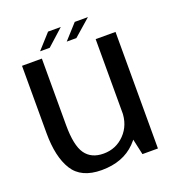

<svg xmlns="http://www.w3.org/2000/svg" viewBox="-129 -808 843 917"><g transform="rotate(-20 292.0 -349.5)"><path d="M440.8 0H519.5V-592.4H418.6V-100.2ZM145.4 -593H44.5V-251Q44.5 -130.1 86.7 -62.4Q129 5.4 232.8 5.4Q341.2 5.4 404.9 -59.3Q468.5 -124.1 468.5 -196.3L419 -226.1Q419 -156.1 375.3 -110.8Q331.5 -65.6 268.3 -65.6Q205.8 -65.6 175.6 -108.6Q145.4 -151.6 145.4 -254.9ZM149.2 -628.6H198.3L282 -704H217.3ZM284.7 -628.6H333.7L419.9 -704H352.9Z"/></g></svg>

Font: Anybody Thin
Style: Regular
Weight: 100
Designer: Tyler Finck
Foundry: Etcetera Type Company
Version: Version 1.114;gftools[0.9.25]